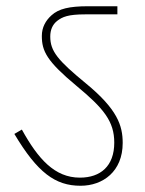

<svg xmlns="http://www.w3.org/2000/svg" viewBox="-20 -642 466 615"><path d="M373 -184C373 -240 356 -292 255 -375C165 -449 141 -478 141 -525C141 -546 148 -563 163 -575C180 -588 198 -596 253 -596H356V-622H262C202 -622 168 -614 145 -593C126 -576 114 -554 114 -527C114 -478 130 -446 225 -367C313 -294 346 -253 346 -185C346 -110 302 -73 236 -73C155 -73 102 -133 50 -227L26 -213C100 -89 157 -47 238 -47C310 -47 373 -93 373 -184Z"/></svg>

Font: Noto Sans Devanagari UI Thin
Style: Regular
Weight: 100
Designer: Jelle Bosma - Monotype Design Team
Foundry: Monotype Imaging Inc.
Version: Version 2.004